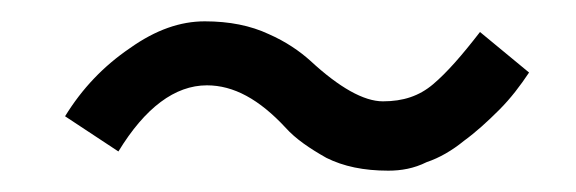

<svg xmlns="http://www.w3.org/2000/svg" viewBox="-20 -484 540 180"><path d="M91 -342C116 -383 144 -404 174 -404C199 -404 223 -391 248 -364C257 -354 270 -345 286 -336C302 -328 321 -324 344 -324C356 -324 368 -326 380 -332C392 -336 404 -343 415 -352C426 -360 437 -370 448 -381C459 -392 468 -404 476 -416L430 -454C413 -432 399 -416 386 -405C373 -394 358 -389 339 -389C321 -389 298 -402 271 -427C261 -436 248 -445 232 -452C215 -460 195 -464 172 -464C149 -464 126 -456 102 -439C77 -422 57 -401 41 -375Z"/></svg>

Font: Inconsolatazi4
Style: Regular
Weight: 400
Designer: Raph Levien, Kirill Tkachev
Foundry: Cyreal
Version: Version 1.013